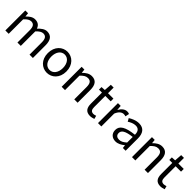

<svg xmlns="http://www.w3.org/2000/svg" viewBox="370 -2188 3693 3693"><g transform="rotate(45 2216.5 -341.5)"><path d="M92 0H183V-394C233 -450 279 -477 320 -477C389 -477 421 -434 421 -332V0H512V-394C563 -450 607 -477 649 -477C718 -477 750 -434 750 -332V0H841V-344C841 -483 788 -557 676 -557C610 -557 553 -514 497 -453C475 -517 430 -557 347 -557C282 -557 225 -516 178 -464H175L167 -543H92Z M1229 13C1362 13 1481 -91 1481 -271C1481 -452 1362 -557 1229 -557C1096 -557 977 -452 977 -271C977 -91 1096 13 1229 13ZM1229 -63C1135 -63 1072 -146 1072 -271C1072 -396 1135 -481 1229 -481C1323 -481 1387 -396 1387 -271C1387 -146 1323 -63 1229 -63Z M1624 0H1715V-394C1770 -449 1808 -477 1864 -477C1936 -477 1967 -434 1967 -332V0H2058V-344C2058 -483 2006 -557 1892 -557C1818 -557 1762 -516 1710 -465H1707L1699 -543H1624Z M2406 13C2439 13 2475 3 2506 -7L2488 -75C2470 -68 2445 -61 2426 -61C2363 -61 2342 -99 2342 -166V-469H2489V-543H2342V-696H2266L2255 -543L2170 -538V-469H2251V-168C2251 -60 2290 13 2406 13Z M2612 0H2703V-349C2739 -442 2795 -474 2840 -474C2862 -474 2875 -472 2893 -465L2910 -545C2893 -554 2876 -557 2852 -557C2791 -557 2736 -513 2698 -444H2695L2687 -543H2612Z M3098 13C3165 13 3226 -22 3278 -65H3281L3289 0H3364V-334C3364 -468 3308 -557 3176 -557C3089 -557 3012 -518 2962 -486L2998 -423C3041 -452 3098 -481 3161 -481C3250 -481 3273 -414 3273 -344C3042 -318 2939 -259 2939 -141C2939 -43 3007 13 3098 13ZM3124 -60C3070 -60 3028 -85 3028 -147C3028 -217 3090 -262 3273 -284V-132C3220 -85 3177 -60 3124 -60Z M3537 0H3628V-394C3683 -449 3721 -477 3777 -477C3849 -477 3880 -434 3880 -332V0H3971V-344C3971 -483 3919 -557 3805 -557C3731 -557 3675 -516 3623 -465H3620L3612 -543H3537Z M4319 13C4352 13 4388 3 4419 -7L4401 -75C4383 -68 4358 -61 4339 -61C4276 -61 4255 -99 4255 -166V-469H4402V-543H4255V-696H4179L4168 -543L4083 -538V-469H4164V-168C4164 -60 4203 13 4319 13Z"/></g></svg>

Font: Noto Sans JP
Style: Regular
Weight: 400
Designer: Ryoko NISHIZUKA  (kana, bopomofo & ideographs); Paul D. Hunt (Latin, Greek & Cyrillic); Sandoll Communications , Soo-you
Foundry: Adobe
Version: Version 2.002;hotconv 1.0.116;makeotfexe 2.5.65601